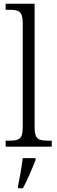

<svg xmlns="http://www.w3.org/2000/svg" viewBox="-20 -780 305 1021"><path d="M10 0H255V-32H240C183 -32 164 -39 164 -105V-760H10V-728H30C79 -728 101 -721 101 -656V-105C101 -39 82 -32 26 -32H10ZM76 208V221H102C124 180 153 113 169 71V61H101C95 109 86 161 76 208Z"/></svg>

Font: Noto Serif Devanagari SemiCondensed Light
Style: Regular
Weight: 300
Width: 4
Designer: Universal Thirst, Indian Type Foundry and the Monotype Design Team
Foundry: Monotype Imaging Inc.
Version: Version 2.004